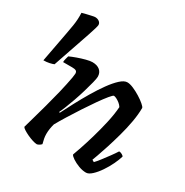

<svg xmlns="http://www.w3.org/2000/svg" viewBox="-205 -837 936 970"><g transform="rotate(30 262.5 -352.0)"><path d="M-42.7 -384 -9.5 -561Q-3.8 -591 -0.5 -612Q2.9 -633 3.8 -651.5Q4.8 -670 3.8 -688Q13.3 -691 28.5 -694.5Q43.7 -698 57 -701Q70.3 -704 75.1 -704Q89.3 -704 99.3 -696.5Q109.3 -689 109.3 -677Q109.3 -673 104.5 -656Q99.8 -639 91.2 -614L16.2 -395Q7.6 -391 -8.5 -387.5Q-24.7 -384 -42.7 -384ZM141 0Q131 0 115 -5Q99 -10 83 -17.5Q67 -25 55.5 -32.5Q44 -40 42 -45Q48 -67 59 -105Q70 -143 83 -191Q96 -239 108 -288Q114 -314 119.5 -339Q125 -364 128 -382Q131 -400 131 -406Q131 -418 123.5 -422Q116 -426 101 -426H48Q48 -435 51 -446Q54 -457 56 -464Q71 -471 94.5 -479.5Q118 -488 141 -494Q164 -500 177 -500Q205 -500 221 -486.5Q237 -473 237 -449Q237 -439 230.5 -413.5Q224 -388 214.5 -355.5Q205 -323 193.5 -290.5Q182 -258 172 -233Q162 -208 157 -199L161 -195Q178 -229 199.5 -269.5Q221 -310 245 -350.5Q269 -391 293.5 -425Q318 -459 340.5 -479.5Q363 -500 381 -500Q396 -500 417 -491Q438 -482 459 -469Q480 -456 494.5 -443.5Q509 -431 510 -425Q510 -388 502 -343Q494 -298 481.5 -253Q469 -208 456.5 -169Q444 -130 434.5 -104Q425 -78 423 -73L435 -66Q445 -76 460.5 -96Q476 -116 492.5 -138.5Q509 -161 519 -177Q528 -177 536.5 -172Q545 -167 547 -163Q541 -142 528 -114.5Q515 -87 497 -60.5Q479 -34 460.5 -17Q442 0 427 0Q406 0 383.5 -8.5Q361 -17 344.5 -28Q328 -39 325 -47Q330 -60 342 -95Q354 -130 368 -178Q382 -226 393.5 -277Q405 -328 408 -371Q402 -381 392 -389Q382 -397 372 -402Q362 -407 356 -407Q351 -407 334.5 -387Q318 -367 295.5 -335Q273 -303 248.5 -265.5Q224 -228 202 -192.5Q180 -157 165 -130Q161 -116 158.5 -100.5Q156 -85 156 -70Q156 -56 158.5 -42.5Q161 -29 165 -15Q162 -11 155.5 -6.5Q149 -2 141 0Z"/></g></svg>

Font: Texturina 12pt SemiBold
Style: Italic
Weight: 600
Italic angle: -11°
Version: Version 1.002